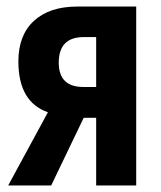

<svg xmlns="http://www.w3.org/2000/svg" viewBox="-20 -565 492 585"><path d="M235 -452H273V-300H234Q159 -300 159 -374Q159 -452 235 -452ZM235 -206H273V0H395V-545H215Q131 -545 83.5 -501.5Q36 -458 36 -378Q36 -254 126 -223L5 0H136Z"/></svg>

Font: Noto Sans UI Condensed
Style: Bold
Weight: 700
Width: 3
Designer: Monotype Design Team
Foundry: Monotype Imaging Inc.
Version: 1.001